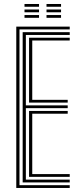

<svg xmlns="http://www.w3.org/2000/svg" viewBox="-20 -932 394 952"><path d="M60.7 0V-800H325.7V-786.2H76.6V-13.8H325.7V0ZM124.1 -55.1V-381.9H315.7V-368.2H139.9V-68.8H325.7V-55.1ZM92.4 -27.5V-772.5H325.7V-758.7H108.2V-409.5H315.7V-395.7H108.2V-41.3H325.7V-27.5ZM124.1 -423.3V-744.9H325.7V-731.2H139.9V-437H315.7V-423.3ZM210.6 -898.5V-912.2H282.7V-898.5ZM101.5 -843.7V-857.4H173.5V-843.7ZM101.5 -871.1V-884.8H173.5V-871.1ZM101.5 -898.5V-912.2H173.5V-898.5ZM210.6 -843.7V-857.4H282.7V-843.7ZM210.6 -871.1V-884.8H282.7V-871.1Z"/></svg>

Font: Big Shoulders Inline Text Thin
Style: Regular
Weight: 100
Designer: Patric King
Foundry: XO Type Co
Version: Version 2.002